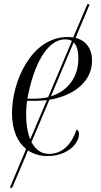

<svg xmlns="http://www.w3.org/2000/svg" viewBox="-20 -719 474 897"><path d="M26 158H37L111 -16C137 1 168 10 202 10C297 10 349 -50 349 -92C349 -105 344 -111 338 -114C316 -50 276 0 208 0C173 0 146 -20 127 -55L211 -253C327 -272 410 -340 410 -435C410 -492 382 -530 333 -542L399 -699H388L322 -544C314 -545 305 -546 296 -546C127 -546 36 -340 36 -190C36 -111 62 -55 102 -23ZM141 -258H108C135 -408 197 -535 284 -535C297 -535 307 -533 316 -528L205 -265C185 -261 164 -258 141 -258ZM346 -445C346 -358 297 -294 218 -269L324 -521C339 -507 346 -482 346 -445ZM102 -184C102 -205 104 -236 107 -248H146C164 -248 182 -249 199 -251L121 -68C109 -98 102 -137 102 -184Z"/></svg>

Font: Noto Serif Display SemiCondensed Light
Style: Italic
Weight: 300
Width: 4
Italic angle: -12°
Designer: Monotype Design Team
Foundry: Monotype Imaging Inc.
Version: Version 2.009